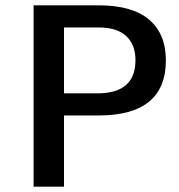

<svg xmlns="http://www.w3.org/2000/svg" viewBox="-20 -700 672 720"><path d="M350 -680Q476 -680 539 -626.5Q602 -573 602 -474Q602 -267 350 -267H220V0H106V-680ZM350 -350Q488 -352 488 -474Q488 -533 453 -565Q418 -597 350 -597H220V-350Z"/></svg>

Font: Martel Sans DemiBold
Style: Regular
Weight: 600
Designer: Dan Reynolds and Mathieu Réguer
Foundry: Dan Reynolds and Mathieu Réguer
Version: Version 1.001;PS 001.001;hotconv 1.0.70;makeotf.lib2.5.58329